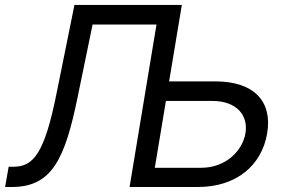

<svg xmlns="http://www.w3.org/2000/svg" viewBox="-46 -747 1147 767"><path d="M-25.6 0H1.4C161.9 0 213.4 -112.2 264.2 -359.4L323.9 -649.1H579.2L471.6 0H744.3C900.6 0 1000 -88.1 1021.3 -214.5C1042.6 -340.9 970.2 -421.9 813.9 -421.9H629.6L680.4 -727.3H251.4L180.4 -376.4C132.1 -133.5 87 -81 8.5 -81H-11.4ZM572.4 -76.7 616.8 -343.8H801.1C900.6 -343.8 946 -285.5 934.7 -215.9C923.3 -144.9 856.5 -76.7 757.1 -76.7Z"/></svg>

Font: Margiela Sans
Style: Italic
Weight: 400
Italic angle: -9.39999°
Designer: Stefan Endress, Andreas Faust
Version: Version 1.100;FEAKit 1.0